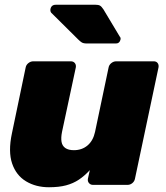

<svg xmlns="http://www.w3.org/2000/svg" viewBox="-20 -778 697 808"><path d="M186 10Q131 10 89.5 -15Q48 -40 31 -90Q14 -140 30 -216L88 -494Q90 -505 99.5 -512.5Q109 -520 120 -520H278Q289 -520 295 -512.5Q301 -505 299 -494L241 -223Q236 -198 239 -181Q242 -164 255 -155Q268 -146 291 -146Q325 -146 348.5 -166Q372 -186 380 -223L437 -494Q439 -505 448.5 -512.5Q458 -520 469 -520H627Q638 -520 643.5 -512.5Q649 -505 647 -494L548 -26Q546 -15 537 -7.5Q528 0 517 0H371Q361 0 354.5 -7.5Q348 -15 350 -26L358 -62Q336 -38 312 -22Q288 -6 258 2Q228 10 186 10ZM346 -595Q331 -595 324 -599.5Q317 -604 310 -611L195 -725Q191 -731 192 -738Q195 -758 215 -758H382Q394 -758 400.5 -754.5Q407 -751 415 -739L484 -624Q489 -619 487 -611Q483 -595 468 -595Z"/></svg>

Font: Rubik ExtraBold
Style: Italic
Weight: 800
Italic angle: -12°
Designer: Hubert and Fischer
Foundry: Hubert and Fischer
Version: Version 2.300;gftools[0.9.30]